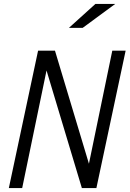

<svg xmlns="http://www.w3.org/2000/svg" viewBox="-20 -958 660 978"><path d="M25 0 174 -700H260L433 -124L552 -700H620L471 0H397L217 -599L93 0ZM331 -816 466 -938H567L401 -816Z"/></svg>

Font: Red Hat Mono
Style: Italic
Weight: 400
Italic angle: -12°
Monospace: yes
Designer: Pentagram, MCKL
Foundry: MCKL
Version: Version 1.030